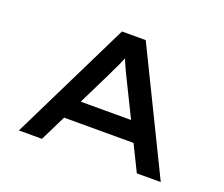

<svg xmlns="http://www.w3.org/2000/svg" viewBox="-115 -874 1221 1048"><g transform="rotate(20 495.0 -350.0)"><path d="M83 0 427 -700H565L907 0H768L543 -458Q533 -478 524 -496.5Q515 -515 507 -533.5Q499 -552 491 -571.5Q483 -591 476 -613L510 -614Q502 -591 494 -570.5Q486 -550 477 -531Q468 -512 459 -493.5Q450 -475 441 -455L217 0ZM236 -150 284 -263H700L719 -150Z"/></g></svg>

Font: Lexend Zetta Medium
Style: Regular
Weight: 500
Designer: Bonnie Shaver-Troup, Thomas Jockin
Foundry: Lexend
Version: Version 1.007